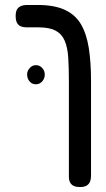

<svg xmlns="http://www.w3.org/2000/svg" viewBox="-20 -602 428 772"><path d="M302 150Q284 150 274.5 144.5Q265 139 261 130Q257 121 257 111V-274Q257 -328 254.5 -369Q252 -410 240.5 -437.5Q229 -465 204 -478.5Q179 -492 135 -492H88Q75 -492 65 -495.5Q55 -499 49 -509Q43 -519 43 -537Q43 -556 49 -565Q55 -574 65 -578Q75 -582 87 -582H132Q198 -582 240.5 -562.5Q283 -543 305.5 -504.5Q328 -466 337 -409Q346 -352 346 -276V104Q346 117 342.5 127Q339 137 329.5 143.5Q320 150 302 150ZM124 -263Q109 -263 99 -274.5Q89 -286 89 -303Q89 -317 99.5 -328.5Q110 -340 124 -340Q139 -340 149.5 -329Q160 -318 160 -302Q160 -286 149.5 -274.5Q139 -263 124 -263Z"/></svg>

Font: Fredoka Condensed
Style: Regular
Weight: 400
Width: 3
Designer: Ben Nathan
Foundry: Milena B. Brandão, Ben Nathan
Version: Version 2.001